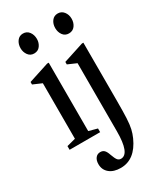

<svg xmlns="http://www.w3.org/2000/svg" viewBox="-252 -854 999 1195"><g transform="rotate(-30 248.0 -257.0)"><path d="M132 -629Q105 -629 89.5 -650.5Q74 -672 74 -699.5Q74 -729.5 89.8 -750.8Q105.5 -772 132 -772Q159.5 -772 175.5 -750.8Q191.5 -729.5 191.5 -699.5Q191.5 -672 176 -650.5Q160.5 -629 132 -629ZM22.5 0V-26.5L85.5 -43V-442L23 -469V-487L169.5 -534.5H181V-43L242 -26.5V0ZM382 -629Q354.5 -629 339 -650.2Q323.5 -671.5 323.5 -700.5Q323.5 -730 339.2 -751Q355 -772 382 -772Q408.5 -772 425 -751Q441.5 -730 441.5 -700.5Q441.5 -671.5 425.8 -650.2Q410 -629 382 -629ZM243 257.5Q192.5 257.5 162.8 233Q133 208.5 133 167.5Q133 140 145.8 123.8Q158.5 107.5 180 107.5Q198 107.5 208.8 118.5Q219.5 129.5 227.5 154Q238.5 185 247.8 196.8Q257 208.5 272.5 208.5Q335 208.5 335 47V-442L273 -469V-487L419.5 -534.5H430V-117.5Q430 -38.5 427.8 7Q425.5 52.5 419 81Q412.5 109.5 400.5 136Q346 257.5 243 257.5Z"/></g></svg>

Font: Libre Caslon Condensed Medium
Style: Regular
Weight: 500
Designer: Pablo Impallari, Rodrigo Fuenzalida, Katja Schimmel, Ertekin Erdin
Foundry: Pablo Impallari, Rodrigo Fuenzalida
Version: Version 2.000; ttfautohint (v1.8.4.7-5d5b);gftools[0.9.33]